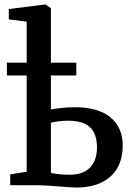

<svg xmlns="http://www.w3.org/2000/svg" viewBox="-20 -840 592 871"><path d="M101.1 -555.7V-741.7L20 -752V-798.8L184.6 -819.8H186L210.9 -803.2V-555.7H326.2V-497.6H210.9V-342.8Q227.5 -347.2 259 -350.3Q290.5 -353.5 320.3 -353.5Q425.8 -353.5 481.2 -307.6Q536.6 -261.7 536.6 -179.7Q536.6 -121.1 512.7 -78.6Q488.8 -36.1 441.4 -12.7Q394 10.7 325.2 10.7Q305.7 10.7 242.2 5.4L200.2 2.4Q164.6 0 152.3 0H26.4V-48.8L101.1 -61V-497.6H11.2V-555.7ZM210.9 -55.2 226.6 -52.7Q257.8 -47.4 296.9 -47.4Q356.9 -47.4 388.4 -79.8Q419.9 -112.3 419.9 -170.9Q419.9 -232.9 388.4 -262.7Q356.9 -292.5 289.1 -292.5Q268.1 -292.5 246.8 -289.8Q225.6 -287.1 210.9 -283.7Z"/></svg>

Font: Merriweather
Style: Regular
Weight: 400
Designer: Eben Sorkin
Foundry: Eben Sorkin
Version: Version 1.584; ttfautohint (v1.8.1)